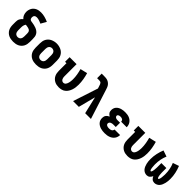

<svg xmlns="http://www.w3.org/2000/svg" viewBox="321 -2146 3557 3557"><g transform="rotate(45 2100.0 -367.5)"><path d="M300 8Q270 8 240.5 3Q211 -2 184 -14.5Q157 -27 135 -48Q113 -69 99.5 -95Q86 -121 80.5 -150.5Q75 -180 75 -210V-284Q75 -304 78 -323.5Q81 -343 90 -361Q99 -379 112 -394.5Q125 -410 141 -422Q126 -434 115 -449.5Q104 -465 97 -482.5Q90 -500 86.5 -519Q83 -538 83 -557Q83 -582 89.5 -607.5Q96 -633 108.5 -655.5Q121 -678 141 -695.5Q161 -713 184.5 -723.5Q208 -734 233.5 -738.5Q259 -743 285 -743Q337 -743 387.5 -729.5Q438 -716 485 -694L423 -586Q408 -593 392.5 -599.5Q377 -606 361.5 -611Q346 -616 329.5 -619.5Q313 -623 297 -623Q283 -623 270 -619.5Q257 -616 247 -607Q237 -598 233 -585Q229 -572 229 -558Q229 -545 233.5 -531.5Q238 -518 248.5 -509.5Q259 -501 272.5 -498.5Q286 -496 299 -494H300Q329 -490 357 -483.5Q385 -477 412 -466.5Q439 -456 463 -438.5Q487 -421 502 -396Q517 -371 521 -342Q525 -313 525 -284V-210Q525 -180 519.5 -150.5Q514 -121 500.5 -95Q487 -69 465 -48Q443 -27 416 -14.5Q389 -2 359.5 3Q330 8 300 8ZM300 -112Q318 -112 335 -119.5Q352 -127 362 -141.5Q372 -156 376 -174Q380 -192 380 -210V-284Q380 -299 377 -315Q374 -331 364 -343Q354 -355 339.5 -362Q325 -369 309.5 -372Q294 -375 278.5 -377.5Q263 -380 247 -382Q239 -372 234 -360Q229 -348 225.5 -335.5Q222 -323 221 -310Q220 -297 220 -284V-210Q220 -192 224 -174Q228 -156 238 -141.5Q248 -127 265 -119.5Q282 -112 300 -112Z M900 8Q870 8 840.5 3Q811 -2 784 -14.5Q757 -27 735 -48Q713 -69 699.5 -95Q686 -121 680.5 -150.5Q675 -180 675 -210V-320Q675 -350 680.5 -379.5Q686 -409 700 -435Q714 -461 736 -482Q758 -503 785 -515.5Q812 -528 841 -534.5Q870 -541 900 -541Q930 -541 959 -534.5Q988 -528 1015 -515.5Q1042 -503 1064 -482Q1086 -461 1100 -435Q1114 -409 1119.5 -379.5Q1125 -350 1125 -320V-210Q1125 -180 1119.5 -150.5Q1114 -121 1100.5 -95Q1087 -69 1065 -48Q1043 -27 1016 -14.5Q989 -2 959.5 3Q930 8 900 8ZM900 -112Q918 -112 935 -119.5Q952 -127 962 -141.5Q972 -156 976 -174Q980 -192 980 -210V-320Q980 -338 976 -356Q972 -374 961.5 -388.5Q951 -403 934 -410.5Q917 -418 899 -418Q881 -418 864.5 -410Q848 -402 838 -387.5Q828 -373 824 -355.5Q820 -338 820 -320V-210Q820 -192 824 -174Q828 -156 838 -141.5Q848 -127 865 -119.5Q882 -112 900 -112Z M1496 8Q1467 8 1438.5 2.5Q1410 -3 1384.5 -16.5Q1359 -30 1338.5 -51Q1318 -72 1305.5 -98Q1293 -124 1288 -152.5Q1283 -181 1283 -210V-410H1246V-530H1428V-210Q1428 -193 1431 -176.5Q1434 -160 1442 -145.5Q1450 -131 1464.5 -121.5Q1479 -112 1496 -112Q1509 -112 1521.5 -117.5Q1534 -123 1542.5 -133.5Q1551 -144 1556.5 -156Q1562 -168 1566 -180.5Q1570 -193 1572.5 -206Q1575 -219 1576.5 -232.5Q1578 -246 1579 -259Q1580 -272 1580 -286Q1580 -344 1570 -402.5Q1560 -461 1544 -517L1684 -550Q1703 -486 1714 -420Q1725 -354 1725 -287Q1725 -252 1720.5 -217Q1716 -182 1705 -148.5Q1694 -115 1675 -84.5Q1656 -54 1628.5 -32Q1601 -10 1566 -1Q1531 8 1496 8Z M1866 0 2027 -491 2008 -549Q2004 -562 1999 -575Q1994 -588 1985 -598Q1976 -608 1962.5 -611.5Q1949 -615 1935 -615H1881V-735H1935Q1959 -735 1983 -733.5Q2007 -732 2030 -725Q2053 -718 2072.5 -704Q2092 -690 2107 -671.5Q2122 -653 2131 -630.5Q2140 -608 2147 -586L2334 0H2183L2104 -337L2017 0Z M2698 8Q2671 8 2644.5 5Q2618 2 2592.5 -5.5Q2567 -13 2543.5 -26.5Q2520 -40 2502 -60Q2484 -80 2475.5 -105.5Q2467 -131 2467 -158Q2467 -177 2471.5 -196Q2476 -215 2487.5 -230.5Q2499 -246 2515 -257.5Q2531 -269 2549 -277Q2534 -285 2521 -295.5Q2508 -306 2499 -320Q2490 -334 2486.5 -350Q2483 -366 2483 -383Q2483 -408 2491 -432Q2499 -456 2515.5 -474.5Q2532 -493 2553.5 -505.5Q2575 -518 2599 -525.5Q2623 -533 2648 -535.5Q2673 -538 2697 -538Q2723 -538 2749 -534.5Q2775 -531 2799.5 -522Q2824 -513 2845 -497Q2866 -481 2881 -460Q2896 -439 2903.5 -413.5Q2911 -388 2911 -362Q2911 -361 2911 -361Q2911 -361 2911 -360H2766Q2766 -360 2766 -360.5Q2766 -361 2766 -361Q2766 -373 2760.5 -385Q2755 -397 2745 -404.5Q2735 -412 2722.5 -415Q2710 -418 2697 -418Q2686 -418 2675 -417Q2664 -416 2654 -412Q2644 -408 2636 -399.5Q2628 -391 2628 -380Q2628 -368 2635 -357.5Q2642 -347 2653 -341Q2664 -335 2676 -333.5Q2688 -332 2700 -332H2765V-220H2700Q2685 -220 2670.5 -217.5Q2656 -215 2642.5 -208Q2629 -201 2620.5 -188.5Q2612 -176 2612 -161Q2612 -152 2616 -143.5Q2620 -135 2627.5 -129.5Q2635 -124 2643.5 -120.5Q2652 -117 2661 -115Q2670 -113 2679.5 -112.5Q2689 -112 2698 -112Q2712 -112 2726.5 -114.5Q2741 -117 2753.5 -124.5Q2766 -132 2773.5 -144.5Q2781 -157 2782 -171H2927Q2927 -144 2918.5 -117.5Q2910 -91 2893.5 -69.5Q2877 -48 2854 -32.5Q2831 -17 2805 -8Q2779 1 2752 4.5Q2725 8 2698 8Z M3296 8Q3267 8 3238.5 2.5Q3210 -3 3184.5 -16.5Q3159 -30 3138.5 -51Q3118 -72 3105.5 -98Q3093 -124 3088 -152.5Q3083 -181 3083 -210V-410H3046V-530H3228V-210Q3228 -193 3231 -176.5Q3234 -160 3242 -145.5Q3250 -131 3264.5 -121.5Q3279 -112 3296 -112Q3309 -112 3321.5 -117.5Q3334 -123 3342.5 -133.5Q3351 -144 3356.5 -156Q3362 -168 3366 -180.5Q3370 -193 3372.5 -206Q3375 -219 3376.5 -232.5Q3378 -246 3379 -259Q3380 -272 3380 -286Q3380 -344 3370 -402.5Q3360 -461 3344 -517L3484 -550Q3503 -486 3514 -420Q3525 -354 3525 -287Q3525 -252 3520.5 -217Q3516 -182 3505 -148.5Q3494 -115 3475 -84.5Q3456 -54 3428.5 -32Q3401 -10 3366 -1Q3331 8 3296 8Z M3799 8Q3770 8 3743.5 -4.5Q3717 -17 3698.5 -39Q3680 -61 3669 -87.5Q3658 -114 3651 -142Q3644 -170 3641.5 -198.5Q3639 -227 3639 -255Q3639 -328 3654.5 -399.5Q3670 -471 3697 -538L3817 -497Q3792 -440 3780 -378Q3768 -316 3768 -254Q3768 -247 3768 -240Q3768 -233 3768.5 -226Q3769 -219 3769.5 -212Q3770 -205 3770.5 -198.5Q3771 -192 3771.5 -185Q3772 -178 3772.5 -171Q3773 -164 3774 -157.5Q3775 -151 3776.5 -144Q3778 -137 3779.5 -130.5Q3781 -124 3783.5 -117.5Q3786 -111 3790.5 -104.5Q3795 -98 3802 -98Q3809 -98 3813.5 -105Q3818 -112 3820.5 -119Q3823 -126 3824.5 -133Q3826 -140 3827.5 -147.5Q3829 -155 3830 -162Q3831 -169 3831.5 -176.5Q3832 -184 3832.5 -191.5Q3833 -199 3833.5 -206Q3834 -213 3834.5 -220.5Q3835 -228 3835 -235.5Q3835 -243 3835 -250.5Q3835 -258 3835 -265V-345H3965V-265Q3965 -258 3965 -250.5Q3965 -243 3965 -235.5Q3965 -228 3965.5 -220.5Q3966 -213 3966.5 -206Q3967 -199 3967.5 -191.5Q3968 -184 3968.5 -176.5Q3969 -169 3970 -162Q3971 -155 3972.5 -147.5Q3974 -140 3975.5 -133Q3977 -126 3979.5 -119Q3982 -112 3986.5 -105Q3991 -98 3998 -98Q4005 -98 4009.5 -104.5Q4014 -111 4016.5 -117.5Q4019 -124 4020.5 -130.5Q4022 -137 4023.5 -144Q4025 -151 4026 -157.5Q4027 -164 4027.5 -171Q4028 -178 4028.5 -185Q4029 -192 4029.5 -198.5Q4030 -205 4030.5 -212Q4031 -219 4031.5 -226Q4032 -233 4032 -240Q4032 -247 4032 -254Q4032 -316 4020 -378Q4008 -440 3983 -497L4103 -538Q4130 -471 4145.5 -399.5Q4161 -328 4161 -255Q4161 -227 4158.5 -198.5Q4156 -170 4149 -142Q4142 -114 4131 -87.5Q4120 -61 4101.5 -39Q4083 -17 4056.5 -4.5Q4030 8 4001 8Q3985 8 3968.5 3Q3952 -2 3939 -13Q3926 -24 3916.5 -38Q3907 -52 3900 -68Q3893 -52 3883.5 -38Q3874 -24 3861 -13Q3848 -2 3831.5 3Q3815 8 3799 8Z"/></g></svg>

Font: Iosevka Slab Heavy Extended
Style: Regular
Weight: 900
Width: 7
Monospace: yes
Designer: Belleve Invis
Foundry: Belleve Invis
Version: Version 11.1.0; ttfautohint (v1.8.3)